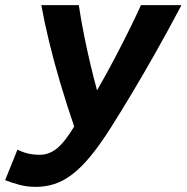

<svg xmlns="http://www.w3.org/2000/svg" viewBox="-53 -713 727 748"><path d="M87 15Q53 15 24.5 7.5Q-4 0 -33 -11L15 -130Q35 -120 56 -115Q77 -110 102 -110Q138 -110 168.5 -134.5Q199 -159 236 -220Q206 -308 181 -392.5Q156 -477 137.5 -554Q119 -631 108 -693H254Q262 -639 274 -578.5Q286 -518 299.5 -461.5Q313 -405 325 -361Q362 -425 395.5 -489Q429 -553 455.5 -607Q482 -661 496 -693H654Q599 -589 552.5 -507Q506 -425 464 -354.5Q422 -284 377 -213Q335 -147 298.5 -103Q262 -59 227.5 -33Q193 -7 158.5 4Q124 15 87 15Z"/></svg>

Font: Ubuntu Sans Mono
Style: Bold Italic
Weight: 700
Italic angle: -13.5°
Monospace: yes
Designer: Dalton Maag Ltd
Foundry: Dalton Maag Ltd
Version: Version 1.006